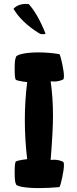

<svg xmlns="http://www.w3.org/2000/svg" viewBox="-20 -966 396 982"><path d="M49 -921Q72 -946 114 -946Q122 -946 127 -945Q172 -896 213 -794Q210 -791 198 -791Q189 -791 183 -794Q90 -851 49 -921ZM55 -86Q55 -134 61 -140Q70 -145 96 -149Q114 -152 119 -152Q107 -252 107 -353Q107 -450 119 -546Q114 -546 96 -549Q70 -553 61 -558Q55 -564 55 -612Q55 -664 61 -671Q60 -683 93.5 -690.5Q127 -698 177 -698Q230 -698 284 -689Q290 -679 298.5 -638.5Q307 -598 307 -577Q307 -564 304 -560Q282 -549 256 -549Q245 -549 239 -550Q251 -469 251 -374Q251 -296 239 -148Q245 -149 256 -149Q282 -149 304 -138Q307 -134 307 -121Q307 -100 298.5 -59.5Q290 -19 284 -9Q227 -4 180 -4Q128 -4 94 -10Q60 -16 61 -27Q55 -34 55 -86Z"/></svg>

Font: Gorditas
Style: Regular
Weight: 400
Designer: Gustavo Dipre (gbrenda1987@gmail.com)
Foundry: Gustavo Dipre (gbrenda1987@gmail.com)
Version: Version 1.001